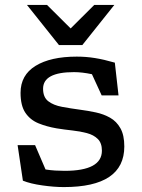

<svg xmlns="http://www.w3.org/2000/svg" viewBox="-20 -752 577 780"><path d="M292 -522Q329.5 -522 365.5 -516.2Q401.5 -510.5 446.5 -497.5L461.5 -364.5H393L353.5 -450.5Q313.5 -459 280.5 -459Q155 -459 155 -391.5Q155 -357 176 -340.8Q197 -324.5 231.8 -318Q266.5 -311.5 307.5 -306Q338.5 -302 369.8 -295.2Q401 -288.5 427.2 -273.8Q453.5 -259 469.2 -231Q485 -203 485 -157Q485 8 239.5 8Q199.5 8 151.8 1.2Q104 -5.5 73 -18L51.5 -162.5H122.5L165 -63.5Q184 -60.5 204 -59.2Q224 -58 242.5 -58Q394 -58 394 -140Q394 -171 377.2 -187.5Q360.5 -204 333.2 -211.2Q306 -218.5 273.8 -222Q241.5 -225.5 210.5 -230.5Q169.5 -237.5 136 -251.2Q102.5 -265 83 -294Q63.5 -323 63.5 -375Q63.5 -447 124.5 -484.5Q185.5 -522 292 -522ZM444.5 -732 314.5 -569H219.5L89.5 -732H171L267 -636.5L363 -732Z"/></svg>

Font: Newsreader 6pt
Style: Regular
Weight: 400
Designer: Hugues Gentile
Foundry: Production Type
Version: Version 1.003; ttfautohint (v1.8.3)